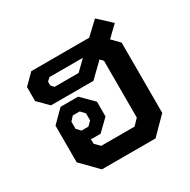

<svg xmlns="http://www.w3.org/2000/svg" viewBox="-143 -756 879 890"><g transform="rotate(-30 296.5 -311.0)"><path d="M70 -87V-283L134 -347H228L292 -283V-204L232 -146H180L181 -133V-122L207 -96H385L415 -127V-431L400 -447L326 -375H99L45 -429V-504L99 -558H409L477 -622L546 -558L489 -503L528 -463V-87L442 0H155ZM285 -441 337 -492H158L142 -477V-457L156 -441ZM200 -203 221 -224V-262L200 -284H163L143 -262V-224L163 -203Z"/></g></svg>

Font: Chakra Petch SemiBold
Style: Regular
Weight: 600
Designer: Katatrad Aksorn Co.,Ltd.
Foundry: Cadson Demak Co.,Ltd.
Version: Version 1.000; ttfautohint (v1.6)